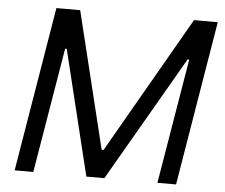

<svg xmlns="http://www.w3.org/2000/svg" viewBox="-52 -786 992 845"><g transform="rotate(5 444.5 -363.5)"><path d="M163.4 -727.3H268.5L416.2 -123.6H424.7L771.3 -727.3H876.4L755.7 0H673.3L765.6 -552.6H758.5L438.9 0H359.4L224.4 -552.6H217.3L125 0H42.6Z"/></g></svg>

Font: Inter P
Style: Italic
Weight: 400
Italic angle: -9.40001°
Designer: Rasmus Andersson
Foundry: rsms
Version: Version 3.018;git-588b23468